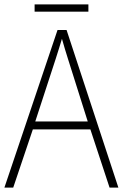

<svg xmlns="http://www.w3.org/2000/svg" viewBox="-20 -851 557 871"><path d="M381 -831H137V-798H381ZM477 0H517L282 -715H241L0 0H40L129 -264H390ZM288 -585 378 -300H140L233 -585C242 -614 252 -644 261 -675C270 -642 280 -611 288 -585Z"/></svg>

Font: Noto Sans Lao UI SemCond ExtLt
Style: Regular
Weight: 200
Width: 4
Designer: Monotype Design Team
Foundry: Monotype Imaging Inc.
Version: Version 2.000